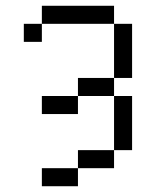

<svg xmlns="http://www.w3.org/2000/svg" viewBox="-20 -520 540 665"><path d="M250 62.5H125V125H250ZM250 62.5H375V0H250ZM375 0H437.5V-187.5H375ZM250 -187.5H125V-125H250ZM250 -187.5H375V-250H250ZM375 -250H437.5V-437.5H375ZM125 -437.5H62.5V-375H125ZM125 -437.5H375V-500H125Z"/></svg>

Font: BFUnifontExMono
Style: Regular
Weight: 500
Version: Version 15.0.06